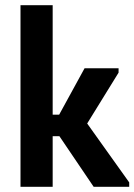

<svg xmlns="http://www.w3.org/2000/svg" viewBox="-20 -720 518 740"><path d="M59 -700H183V-278H208L306 -457H437V-440L316 -244L478 -17V0H341L209 -195H183V0H59Z"/></svg>

Font: Tilda Sans Bold
Style: Regular
Weight: 700
Designer: ParaType Ltd
Foundry: ParaType Ltd
Version: Version 1.009